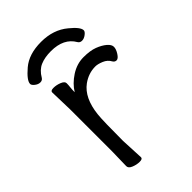

<svg xmlns="http://www.w3.org/2000/svg" viewBox="-204 -746 837 837"><g transform="rotate(-45 215.0 -327.0)"><path d="M92 -18 94 -106V-367L91 -474Q91 -484 109 -484Q127 -484 145.5 -476.5Q164 -469 164 -457.5Q164 -446 162.5 -434Q161 -422 161 -405Q181 -438 218 -462Q255 -486 296 -486Q337 -486 363 -476Q389 -466 405.5 -452Q422 -438 422 -424Q422 -410 410.5 -392Q399 -374 388.5 -374Q378 -374 372 -384Q362 -403 340.5 -412Q319 -421 304 -421Q262 -421 226 -395Q174 -357 164 -266Q160 -230 160 -106L165 0Q165 10 147 10Q129 10 110.5 2.5Q92 -5 92 -18ZM49 -568Q49 -589 93 -626.5Q137 -664 212.5 -664Q288 -664 338 -622Q380 -588 380 -568Q380 -560 367.5 -550.5Q355 -541 342.5 -541Q330 -541 324 -551Q293 -605 214 -605Q176 -605 149 -593.5Q122 -582 104 -551Q98 -541 85.5 -541Q73 -541 61 -550.5Q49 -560 49 -568Z"/></g></svg>

Font: LXGW WenKai
Style: Regular
Weight: 400
Designer: LXGW / Fontworks Inc.
Foundry: LXGW / Fontworks Inc.
Version: Version 1.520; June 14, 2025